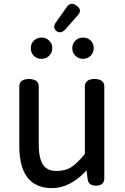

<svg xmlns="http://www.w3.org/2000/svg" viewBox="-20 -928 646 995"><path d="M428.7 -44.9Q342.8 46.9 250 46.9Q175.8 46.9 133.8 4.9Q80.1 -48.8 80.1 -169.9V-480.5Q80.1 -497.1 89.8 -505.9Q101.6 -518.6 129.9 -518.6Q158.2 -518.6 170.9 -505.9Q180.7 -496.1 180.7 -480.5V-180.7Q180.7 -94.7 211.9 -63.5Q233.4 -42 271.5 -42Q318.4 -42 349.6 -62Q380.9 -82 419.9 -130.9V-480.5Q419.9 -497.1 429.7 -505.9Q441.4 -518.6 469.7 -518.6Q498 -518.6 510.7 -505.9Q520.5 -496.1 520.5 -480.5V-3.9Q520.5 13.7 510.3 23.9Q500 34.2 477.5 34.2Q455.1 34.2 444.8 23.9Q434.6 13.7 433.6 -3.9ZM234.4 -717.8Q251 -702.1 251 -678.7Q251 -655.3 234.9 -639.2Q218.8 -623 195.3 -623Q171.9 -623 155.3 -638.7Q139.6 -654.3 139.6 -678.2Q139.6 -702.1 155.8 -717.8Q171.9 -733.4 195.3 -733.4Q218.8 -733.4 234.4 -717.8ZM271.5 -814.5 325.2 -890.6Q336.9 -908.2 352.5 -908.2Q364.3 -908.2 377 -898.4Q394.5 -886.7 394.5 -872.1Q394.5 -861.3 382.8 -848.6Q320.3 -777.3 318.4 -775.4Q303.7 -760.7 291 -760.7Q278.3 -760.7 269.5 -769.5Q260.7 -778.3 260.7 -789.1Q260.7 -799.8 271.5 -814.5ZM450.2 -717.8Q465.8 -702.1 465.8 -678.7Q465.8 -655.3 449.7 -639.2Q433.6 -623 410.2 -623Q386.7 -623 370.6 -639.2Q354.5 -655.3 354.5 -678.2Q354.5 -701.2 370.6 -717.3Q386.7 -733.4 410.2 -733.4Q434.6 -733.4 450.2 -717.8Z"/></svg>

Font: TaiwanPearl
Style: Regular
Weight: 400
Version: Version 2.102